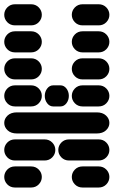

<svg xmlns="http://www.w3.org/2000/svg" viewBox="-44 -881 564 888"><path d="M25.4 -13.7H99.6Q121.1 -13.7 135.3 -28.3Q149.4 -43 149.4 -62.5Q149.4 -82 135.3 -96.7Q121.1 -111.3 99.6 -111.3H25.4Q3.9 -111.3 -10.3 -96.7Q-24.4 -82 -24.4 -62.5Q-24.4 -43 -10.3 -28.3Q3.9 -13.7 25.4 -13.7ZM337.9 -13.7H412.1Q433.6 -13.7 447.8 -28.3Q461.9 -43 461.9 -62.5Q461.9 -82 447.8 -96.7Q433.6 -111.3 412.1 -111.3H337.9Q316.4 -111.3 302.2 -96.7Q288.1 -82 288.1 -62.5Q288.1 -43 302.2 -28.3Q316.4 -13.7 337.9 -13.7ZM25.4 -138.7H162.1Q183.6 -138.7 197.8 -153.3Q211.9 -168 211.9 -187.5Q211.9 -207 197.8 -221.7Q183.6 -236.3 162.1 -236.3H25.4Q3.9 -236.3 -10.3 -221.7Q-24.4 -207 -24.4 -187.5Q-24.4 -168 -10.3 -153.3Q3.9 -138.7 25.4 -138.7ZM275.4 -138.7H412.1Q433.6 -138.7 447.8 -153.3Q461.9 -168 461.9 -187.5Q461.9 -207 447.8 -221.7Q433.6 -236.3 412.1 -236.3H275.4Q253.9 -236.3 239.7 -221.7Q225.6 -207 225.6 -187.5Q225.6 -168 239.7 -153.3Q253.9 -138.7 275.4 -138.7ZM34.2 -263.7H403.3Q430.7 -263.7 446.3 -278.3Q461.9 -293 461.9 -312.5Q461.9 -332 446.3 -346.7Q430.7 -361.3 403.3 -361.3H34.2Q6.8 -361.3 -8.8 -346.7Q-24.4 -332 -24.4 -312.5Q-24.4 -293 -8.8 -278.3Q6.8 -263.7 34.2 -263.7ZM25.4 -388.7H99.6Q121.1 -388.7 135.3 -403.3Q149.4 -418 149.4 -437.5Q149.4 -457 135.3 -471.7Q121.1 -486.3 99.6 -486.3H25.4Q3.9 -486.3 -10.3 -471.7Q-24.4 -457 -24.4 -437.5Q-24.4 -418 -10.3 -403.3Q3.9 -388.7 25.4 -388.7ZM202.1 -388.7H235.4Q252 -388.7 263.2 -403.3Q274.4 -418 274.4 -437.5Q274.4 -457 263.2 -471.7Q252 -486.3 235.4 -486.3H202.1Q185.5 -486.3 174.3 -471.7Q163.1 -457 163.1 -437.5Q163.1 -418 174.3 -403.3Q185.5 -388.7 202.1 -388.7ZM337.9 -388.7H412.1Q433.6 -388.7 447.8 -403.3Q461.9 -418 461.9 -437.5Q461.9 -457 447.8 -471.7Q433.6 -486.3 412.1 -486.3H337.9Q316.4 -486.3 302.2 -471.7Q288.1 -457 288.1 -437.5Q288.1 -418 302.2 -403.3Q316.4 -388.7 337.9 -388.7ZM25.4 -513.7H99.6Q121.1 -513.7 135.3 -528.3Q149.4 -543 149.4 -562.5Q149.4 -582 135.3 -596.7Q121.1 -611.3 99.6 -611.3H25.4Q3.9 -611.3 -10.3 -596.7Q-24.4 -582 -24.4 -562.5Q-24.4 -543 -10.3 -528.3Q3.9 -513.7 25.4 -513.7ZM337.9 -513.7H412.1Q433.6 -513.7 447.8 -528.3Q461.9 -543 461.9 -562.5Q461.9 -582 447.8 -596.7Q433.6 -611.3 412.1 -611.3H337.9Q316.4 -611.3 302.2 -596.7Q288.1 -582 288.1 -562.5Q288.1 -543 302.2 -528.3Q316.4 -513.7 337.9 -513.7ZM25.4 -638.7H99.6Q121.1 -638.7 135.3 -653.3Q149.4 -668 149.4 -687.5Q149.4 -707 135.3 -721.7Q121.1 -736.3 99.6 -736.3H25.4Q3.9 -736.3 -10.3 -721.7Q-24.4 -707 -24.4 -687.5Q-24.4 -668 -10.3 -653.3Q3.9 -638.7 25.4 -638.7ZM337.9 -638.7H412.1Q433.6 -638.7 447.8 -653.3Q461.9 -668 461.9 -687.5Q461.9 -707 447.8 -721.7Q433.6 -736.3 412.1 -736.3H337.9Q316.4 -736.3 302.2 -721.7Q288.1 -707 288.1 -687.5Q288.1 -668 302.2 -653.3Q316.4 -638.7 337.9 -638.7ZM25.4 -763.7H99.6Q121.1 -763.7 135.3 -778.3Q149.4 -793 149.4 -812.5Q149.4 -832 135.3 -846.7Q121.1 -861.3 99.6 -861.3H25.4Q3.9 -861.3 -10.3 -846.7Q-24.4 -832 -24.4 -812.5Q-24.4 -793 -10.3 -778.3Q3.9 -763.7 25.4 -763.7ZM337.9 -763.7H412.1Q433.6 -763.7 447.8 -778.3Q461.9 -793 461.9 -812.5Q461.9 -832 447.8 -846.7Q433.6 -861.3 412.1 -861.3H337.9Q316.4 -861.3 302.2 -846.7Q288.1 -832 288.1 -812.5Q288.1 -793 302.2 -778.3Q316.4 -763.7 337.9 -763.7Z"/></svg>

Font: Workbench
Style: Regular
Weight: 400
Designer: Jens Kutilek
Foundry: Jens Kutilek
Version: Version 2.001